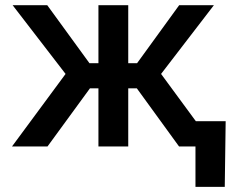

<svg xmlns="http://www.w3.org/2000/svg" viewBox="-20 -566 901 742"><path d="M26.4 0 233.4 -280.3 28.8 -545.9H162.6L325.7 -321.8H360.4V-545.9H475.6V-321.8H509.8L672.4 -545.9H806.6L602.5 -280.3L808.6 0H671.9L508.8 -224.6H475.6V0H360.4V-224.6H327.6L163.6 0ZM735.4 156.2V0H696.3V-97.7H852.1L848.6 156.2Z"/></svg>

Font: Inter
Style: 540
Weight: 540
Designer: Rasmus Andersson
Foundry: rsms
Version: Version 4.001;git-66647c0bb